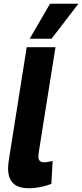

<svg xmlns="http://www.w3.org/2000/svg" viewBox="-20 -991 437 1021"><path d="M122 -740H275L187 -187Q186 -179 185 -171.5Q184 -164 184 -157Q184 -149 187 -142Q190 -135 197 -131.5Q204 -128 214 -128Q225 -128 235.5 -130Q246 -132 260 -135L253 -13Q227 -3 195.5 3.5Q164 10 133 10Q77 10 50 -16.5Q23 -43 23 -95Q23 -107 24.5 -120.5Q26 -134 28 -147ZM138 -785 246 -971H397L254 -785Z"/></svg>

Font: Georama ExtraCondensed Thin
Style: Bold Italic
Weight: 700
Italic angle: -9°
Version: Version 1.001